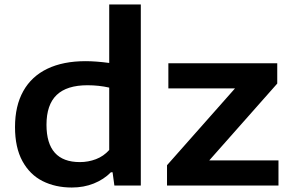

<svg xmlns="http://www.w3.org/2000/svg" viewBox="-20 -828 1296 857"><path d="M47 -261Q47 -355.5 84 -421.5Q121 -487.5 191.5 -521.2Q262 -555 362 -555Q407.5 -555 467.5 -547V-808H608.5V0H490.5L482.5 -59H475Q443.5 -27 398.8 -9Q354 9 300.5 9Q227 9 170 -19.8Q113 -48.5 80 -109Q47 -169.5 47 -261ZM467.5 -158.5V-437Q421 -447.5 370.5 -447.5Q278 -447.5 232.8 -404Q187.5 -360.5 187.5 -271Q187.5 -104.5 336.5 -104.5Q374 -104.5 408.2 -117.5Q442.5 -130.5 467.5 -158.5ZM914 -112H1223V0H725.5V-90.5L1029 -433.5H731.5V-545.5H1217.5V-455Z"/></svg>

Font: Encode Sans Expanded SemiBold
Style: Regular
Weight: 600
Width: 7
Designer: Multiple Designers
Foundry: Impallari Type
Version: Version 2.000